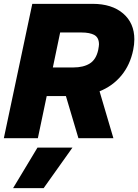

<svg xmlns="http://www.w3.org/2000/svg" viewBox="-25 -719 719 999"><path d="M143 -699H457Q557 -699 615.5 -649Q674 -599 674 -514Q674 -488 668 -459Q652 -381 606.5 -326Q561 -271 493 -244L565 0H383L318 -219H218L172 0H-5ZM356 -368Q409 -368 442 -388.5Q475 -409 486 -459Q490 -481 490 -488Q490 -523 466.5 -536.5Q443 -550 398 -550H288L250 -368ZM170 49H352L202 260H43Z"/></svg>

Font: Prompt Bold
Style: Bold Italic
Weight: 700
Italic angle: -12°
Designer: Katatrad Team
Foundry: CadsonDemak
Version: Version 1.000